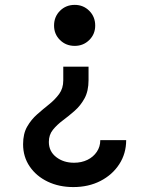

<svg xmlns="http://www.w3.org/2000/svg" viewBox="-20 -549 602 775"><path d="M337.4 -279.8V-225.6Q337.4 -181.6 321.3 -152.1Q305.2 -122.6 281.2 -101.6Q257.3 -80.6 233.6 -63Q210 -45.4 193.6 -25.1Q177.2 -4.9 177.2 23.9Q177.2 62 206.8 85Q236.3 107.9 278.8 107.9Q309.1 107.9 333 96.2Q356.9 84.5 370.8 63.7Q384.8 43 384.8 16.6H489.3Q489.3 70.8 461.4 113.8Q433.6 156.7 385.5 181.4Q337.4 206.1 275.9 206.1Q218.3 206.1 172.4 184.1Q126.5 162.1 99.9 123Q73.2 84 73.2 33.2Q73.2 -9.3 89.6 -37.8Q106 -66.4 130.1 -87.6Q154.3 -108.9 178.2 -127.9Q202.1 -147 218.8 -169.7Q235.4 -192.4 235.4 -224.6V-279.8ZM281.7 -529.3Q316.4 -529.3 340.3 -505.4Q364.3 -481.4 364.3 -445.8Q364.3 -411.1 340.3 -387.5Q316.4 -363.8 281.7 -363.8Q246.1 -363.8 222.2 -387.5Q198.2 -411.1 198.2 -445.8Q198.2 -481.4 222.2 -505.4Q246.1 -529.3 281.7 -529.3Z"/></svg>

Font: Reddit Mono SemiBold
Style: Regular
Weight: 600
Monospace: yes
Designer: Stephen Hutchings
Foundry: Reddit
Version: Version 1.014